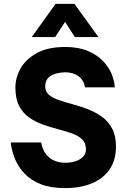

<svg xmlns="http://www.w3.org/2000/svg" viewBox="-20 -953 651 985"><path d="M313 12Q240 12 189.5 -8Q139 -28 106.5 -62Q74 -96 57 -137.5Q40 -179 35 -222H191Q198 -185 216 -162Q234 -139 259.5 -128.5Q285 -118 313 -118Q344 -118 368 -126Q392 -134 406.5 -149Q421 -164 421 -186Q421 -219 401.5 -238Q382 -257 349.5 -268.5Q317 -280 278.5 -290Q240 -300 201.5 -313.5Q163 -327 130.5 -349.5Q98 -372 78.5 -409Q59 -446 59 -504Q59 -555 86 -602.5Q113 -650 169.5 -681Q226 -712 314 -712Q381 -712 428.5 -692.5Q476 -673 506.5 -642Q537 -611 552 -575Q567 -539 569 -505H416Q412 -530 398.5 -547Q385 -564 363.5 -573Q342 -582 314 -582Q292 -582 268.5 -576Q245 -570 228.5 -554.5Q212 -539 212 -509Q212 -483 231.5 -466.5Q251 -450 283.5 -439Q316 -428 355 -417.5Q394 -407 432.5 -392Q471 -377 503.5 -353.5Q536 -330 555.5 -293Q575 -256 575 -200Q575 -132 542.5 -84.5Q510 -37 451.5 -12.5Q393 12 313 12ZM143 -763 265 -933H362L485 -763H364L280 -894H349L263 -763Z"/></svg>

Font: Inclusive Sans
Style: Regular
Weight: 400
Designer: Olivia King
Foundry: Olivia King
Version: Version 2.004